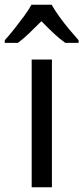

<svg xmlns="http://www.w3.org/2000/svg" viewBox="-55 -786 350 806"><path d="M163 0H78V-536H163ZM162 -766Q174 -744 193.5 -717Q213 -690 235 -663.5Q257 -637 275 -617V-606H219Q195 -623 169.5 -647Q144 -671 119 -697Q93 -671 68 -647Q43 -623 20 -606H-35V-617Q-16 -638 5 -664.5Q26 -691 45.5 -717.5Q65 -744 77 -766Z"/></svg>

Font: Noto Sans SemiCondensed
Style: Regular
Weight: 400
Width: 4
Version: Version 2.013